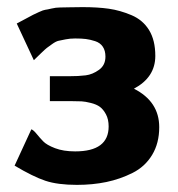

<svg xmlns="http://www.w3.org/2000/svg" viewBox="-20 -508 499 539"><path d="M21 -43 68 -145Q74 -143 82.5 -132.5Q91 -122 101 -111.5Q111 -101 134.5 -92Q158 -83 191 -83Q285 -83 285 -153Q285 -173 277.5 -187Q270 -201 260.5 -208Q251 -215 235 -219Q219 -223 209 -223.5Q199 -224 184 -224H120V-294H172Q201 -294 220.5 -296.5Q240 -299 258 -312Q276 -325 276 -349Q276 -366 268.5 -377Q261 -388 247 -392.5Q233 -397 221 -398.5Q209 -400 191 -400Q176 -400 164 -397.5Q152 -395 144.5 -393.5Q137 -392 126 -384Q115 -376 111.5 -373.5Q108 -371 93.5 -357Q79 -343 75 -339L27 -442Q33 -445 51.5 -455Q70 -465 73 -466.5Q76 -468 89 -474Q102 -480 107 -480.5Q112 -481 124.5 -484Q137 -487 148.5 -487Q160 -487 175 -487.5Q190 -488 212 -488Q254 -488 285.5 -483.5Q317 -479 349 -465.5Q381 -452 398.5 -423.5Q416 -395 416 -351Q416 -291 356 -259Q427 -223 427 -151Q427 -106 407 -73Q387 -40 352 -22.5Q317 -5 278.5 3Q240 11 196 11Q142 11 107.5 -0.5Q73 -12 21 -43Z"/></svg>

Font: Coval
Style: Black
Weight: 1000
Foundry: Context Ltd
Version: Version 001.000